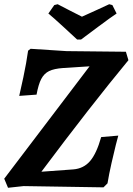

<svg xmlns="http://www.w3.org/2000/svg" viewBox="-24 -884 628 909"><path d="M88 -3 14 5 -4 -38 400 -570 275 -562Q232 -559 208.5 -547.5Q185 -536 171.5 -510.5Q158 -485 149 -436L67 -430Q72 -450 86.5 -518Q101 -586 109 -644L121 -653L291 -642L572 -639L584 -599Q404 -381 172 -71L323 -82Q372 -86 402.5 -121.5Q433 -157 455 -235L536 -242Q533 -232 524.5 -198.5Q516 -165 504 -112Q492 -59 485 -16L466 3ZM360 -697H341Q325 -712 275.5 -757.5Q226 -803 205 -820L233 -860L249 -864Q251 -863 303 -836L364 -805Q376 -810 439 -839L493 -864L508 -860L528 -820Q502 -803 441 -757.5Q380 -712 360 -697Z"/></svg>

Font: Alegreya SC
Style: Bold Italic
Weight: 700
Italic angle: -7°
Designer: Juan Pablo del Peral
Foundry: Huerta Tipografica
Version: Version 2.007; ttfautohint (v1.6)